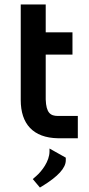

<svg xmlns="http://www.w3.org/2000/svg" viewBox="-20 -620 400 861"><path d="M169 215C241 171 275 133 275 99V87L202 46V59C202 104 166 149 143 169L127 183L159 221ZM73 -600V-171C73 -65 128 -2 240 0H329V-100H240C206 -100 187 -114 185 -174V-375H305V-475H185V-600Z"/></svg>

Font: Mint Spirit
Style: Bold
Weight: 700
Designer: HARENDAL Hirwen
Foundry: Arkandis Digital Foundry.
Version: Version 1.004;FFEdit